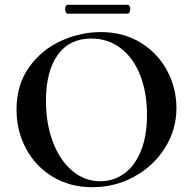

<svg xmlns="http://www.w3.org/2000/svg" viewBox="-20 -770 806 802"><path d="M49 -312Q49 -415 101 -488.5Q153 -562 234.5 -599Q316 -636 401 -636Q496 -636 568 -591.5Q640 -547 678.5 -474Q717 -401 717 -319Q717 -228 669 -152Q621 -76 540.5 -32Q460 12 366 12Q273 12 200.5 -31.5Q128 -75 88.5 -149.5Q49 -224 49 -312ZM594 -290Q594 -382 566 -454.5Q538 -527 485 -568Q432 -609 361 -609Q270 -609 221 -540.5Q172 -472 172 -349Q172 -252 201.5 -175.5Q231 -99 282.5 -56Q334 -13 399 -13Q455 -13 499.5 -45.5Q544 -78 569 -140.5Q594 -203 594 -290ZM252 -732Q252 -739 255 -744.5Q258 -750 262 -750H513Q518 -750 521 -744.5Q524 -739 524 -732Q524 -724 521 -718.5Q518 -713 513 -713H262Q258 -713 255 -718.5Q252 -724 252 -732Z"/></svg>

Font: Cormorant SC
Style: Bold
Weight: 700
Designer: Christian Thalmann (Catharsis Fonts)
Foundry: Catharsis Fonts
Version: Version 4.000